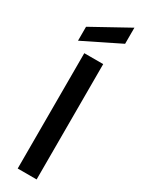

<svg xmlns="http://www.w3.org/2000/svg" viewBox="-245 -971 754 1002"><g transform="rotate(30 132.0 -470.5)"><path d="M189 -695V0H75V-695ZM235 -844 14 -735V-819L235 -941Z"/></g></svg>

Font: IBM-Poppins
Style: Poppins-Medium
Weight: 500
Designer: Mike Abbink, Paul van der Laan, Pieter van Rosmalen, Ben Mitchell, Mark Frömberg
Foundry: Bold Monday
Version: Version 1.1